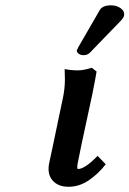

<svg xmlns="http://www.w3.org/2000/svg" viewBox="-20 -696 491 728"><path d="M328.1 -439 346.2 -424.8Q342.8 -402.8 330.1 -338.9Q326.7 -322.3 306.9 -231.4Q287.1 -140.6 277.8 -92.8Q273.4 -72.8 272.9 -64.2Q272.5 -55.7 275.9 -55.2Q301.8 -55.2 350.1 -105L380.9 -73.2Q354.5 -38.6 317.9 -13.2Q281.2 12.2 240.2 12.2Q200.2 12.2 179.4 -11.7Q158.7 -35.6 166 -75.2Q173.8 -110.8 182.4 -152.1Q190.9 -193.4 201.4 -243.2Q211.9 -293 217.8 -320.8Q226.1 -359.4 226.1 -394Q226.1 -400.4 225.6 -415Q225.1 -429.7 225.1 -434.1Q250.5 -429.2 275.9 -429.2Q296.4 -429.2 328.1 -439ZM400.9 -675.8Q422.9 -675.8 438.2 -664.3Q453.6 -652.8 450.2 -636.2Q448.2 -627.9 437 -616.2Q414.6 -593.8 373.8 -551Q333 -508.3 320.8 -496.1Q311.5 -486.8 296.9 -486.8Q285.2 -486.8 278.1 -492.4Q271 -498 271 -504.9Q272.9 -508.3 274.9 -512.2Q275.4 -513.2 275.9 -514.6Q276.4 -516.1 276.9 -517.1L357.9 -657.2Q368.2 -675.8 400.9 -675.8Z"/></svg>

Font: Linear Smooth
Style: Bold Italic
Weight: 700
Designer: Philipp H. Poll, Flanker
Foundry: Philipp H. Poll, reworked by Flanker
Version: Version 1.061 | FøM Fix